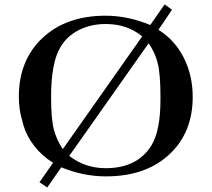

<svg xmlns="http://www.w3.org/2000/svg" viewBox="-20 -766 934 846"><path d="M63 -339.8Q63 -501 167.5 -598.9Q272 -696.8 444.8 -696.8Q543.9 -696.8 642.1 -655.8L705.1 -746.1H706.1L737.8 -723.1L678.2 -634.8Q750 -589.8 789.6 -512Q829.1 -434.1 829.1 -338.9Q829.1 -180.7 725.1 -84.7Q621.1 11.2 446.8 11.2Q347.7 11.2 250 -28.8L188 60.1L153.8 37.1L213.9 -48.8Q164.1 -79.6 130.6 -123.3Q97.2 -167 84 -211.9Q70.8 -256.8 66.9 -284.9Q63 -313 63 -339.8ZM205.1 -337.9Q205.1 -241.7 217.5 -194.8Q230 -147.9 256.8 -108.9L606 -605V-606Q541 -660.2 445.8 -660.2Q379.9 -660.2 327.4 -633.5Q274.9 -606.9 246.1 -558.1Q205.1 -489.7 205.1 -337.9ZM285.2 -79.1Q355 -24.9 445.8 -24.9Q585 -24.9 647 -125Q687 -189.9 687 -326.2V-339.8Q687 -440.9 674.6 -489Q662.1 -537.1 634.8 -575.2Z"/></svg>

Font: CMU Serif
Style: Bold
Weight: 700
Version: Version 0.7.0